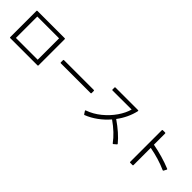

<svg xmlns="http://www.w3.org/2000/svg" viewBox="255 -2067 3390 3390"><g transform="rotate(45 1950.0 -372.0)"><path d="M156 -703H838Q850 -703 850 -691V-36Q850 -24 838 -24H156Q144 -24 144 -36V-691Q144 -703 156 -703ZM769 -631H225V-97H769Z M1847 -341H1103Q1091 -341 1091 -353V-408Q1091 -420 1103 -420H1847Q1859 -420 1859 -408V-353Q1859 -341 1847 -341Z M1995 -55Q1995 -61 2003 -64Q2139 -112 2256 -207.5Q2373 -303 2453.5 -420Q2534 -537 2564 -648L2087 -647Q2075 -647 2075 -659V-709Q2075 -721 2087 -721H2652Q2664 -721 2663 -708Q2642 -611 2597.5 -516.5Q2553 -422 2489 -337Q2698 -193 2818 -47Q2821 -43 2821 -39Q2821 -35 2816 -30L2767 12Q2761 16 2759 16Q2755 16 2750 10Q2638 -143 2443 -280Q2360 -183 2258 -108.5Q2156 -34 2046 9L2041 10Q2035 10 2030 3L1997 -48Q1995 -50 1995 -55Z M3211 -779H3269Q3281 -779 3281 -767V-487Q3401 -465 3521 -430.5Q3641 -396 3747 -352Q3759 -347 3753 -336L3725 -284Q3719 -274 3709 -278Q3517 -364 3281 -408V23Q3281 35 3269 35H3211Q3199 35 3199 23V-767Q3199 -779 3211 -779Z"/></g></svg>

Font: LINE Seed JP_TTF Regular
Style: Regular
Weight: 400
Designer: LINE & Fontrix & Fontworks
Version: Version 1.002